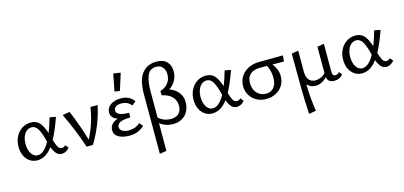

<svg xmlns="http://www.w3.org/2000/svg" viewBox="-80 -1283 4498 2140"><g transform="rotate(-15 2168.5 -212.5)"><path d="M586 -41Q572 -22 547.5 -8Q523 6 497 6Q459 6 434.5 -22Q410 -50 392 -99Q314 6 216 6Q167 6 129 -20Q91 -46 70 -91.5Q49 -137 49 -194Q49 -259 76 -311Q103 -363 148.5 -392Q194 -421 249 -421Q316 -421 352 -378Q388 -335 413 -255Q442 -328 469 -423L539 -409Q485 -256 437 -170Q454 -112 470 -84.5Q486 -57 512 -57Q539 -57 556 -77ZM372 -167 362 -204Q340 -284 314 -325.5Q288 -367 244 -367Q213 -367 187.5 -346.5Q162 -326 147.5 -289Q133 -252 133 -204Q133 -137 161 -92.5Q189 -48 235 -48Q306 -48 372 -167Z M1021 -416Q977 -199 856 0H783Q717 -200 617 -409L700 -423Q777 -239 826 -69Q911 -232 939 -416Z M1451 -59Q1415 -28 1375 -11Q1335 6 1277 6Q1202 6 1153.5 -21.5Q1105 -49 1105 -103Q1105 -142 1129.5 -169.5Q1154 -197 1199 -211Q1123 -236 1123 -301Q1123 -354 1168.5 -387.5Q1214 -421 1288 -421Q1339 -421 1375.5 -403.5Q1412 -386 1440 -348L1395 -310Q1355 -365 1279 -365Q1239 -365 1216.5 -349Q1194 -333 1194 -306Q1194 -275 1230 -258.5Q1266 -242 1338 -242V-188Q1184 -188 1184 -118Q1184 -89 1211 -71Q1238 -53 1287 -53Q1364 -53 1419 -101ZM1242 -512 1281 -711 1364 -698 1302 -503Z M1978 -195Q1978 -138 1955 -92Q1932 -46 1887 -19.5Q1842 7 1780 7Q1695 7 1630 -44V276L1551 289V-395Q1551 -565 1612.5 -639.5Q1674 -714 1777 -714Q1857 -714 1897.5 -672Q1938 -630 1938 -561Q1938 -502 1911.5 -455Q1885 -408 1838 -377Q1900 -356 1939 -309Q1978 -262 1978 -195ZM1896 -174Q1896 -236 1856.5 -278Q1817 -320 1739 -337L1738 -386Q1796 -403 1829 -445Q1862 -487 1862 -544Q1862 -595 1836 -627Q1810 -659 1761 -659Q1686 -659 1658.5 -591Q1631 -523 1631 -414V-109Q1657 -83 1695 -68.5Q1733 -54 1774 -54Q1832 -54 1864 -86.5Q1896 -119 1896 -174Z M2606 -41Q2592 -22 2567.5 -8Q2543 6 2517 6Q2479 6 2454.5 -22Q2430 -50 2412 -99Q2334 6 2236 6Q2187 6 2149 -20Q2111 -46 2090 -91.5Q2069 -137 2069 -194Q2069 -259 2096 -311Q2123 -363 2168.5 -392Q2214 -421 2269 -421Q2336 -421 2372 -378Q2408 -335 2433 -255Q2462 -328 2489 -423L2559 -409Q2505 -256 2457 -170Q2474 -112 2490 -84.5Q2506 -57 2532 -57Q2559 -57 2576 -77ZM2392 -167 2382 -204Q2360 -284 2334 -325.5Q2308 -367 2264 -367Q2233 -367 2207.5 -346.5Q2182 -326 2167.5 -289Q2153 -252 2153 -204Q2153 -137 2181 -92.5Q2209 -48 2255 -48Q2326 -48 2392 -167Z M3153 -347 3020 -348Q3077 -279 3077 -198Q3077 -139 3048 -92.5Q3019 -46 2968.5 -20Q2918 6 2857 6Q2795 6 2746 -21Q2697 -48 2669.5 -94.5Q2642 -141 2642 -199Q2642 -260 2673 -309Q2704 -358 2759.5 -386Q2815 -414 2886 -414L3160 -416ZM2957 -349H2881Q2804 -349 2764.5 -314.5Q2725 -280 2725 -213Q2725 -140 2765.5 -96Q2806 -52 2869 -52Q2927 -52 2960 -91.5Q2993 -131 2993 -206Q2993 -249 2983 -285.5Q2973 -322 2957 -349Z M3742 -42Q3727 -20 3701 -7Q3675 6 3642 6Q3606 6 3584.5 -10.5Q3563 -27 3558 -58Q3530 -27 3495.5 -10.5Q3461 6 3425 6Q3397 6 3372 -5Q3347 -16 3329 -37Q3330 106 3355 275L3273 289Q3264 134 3262 -21.5Q3260 -177 3260 -409L3338 -423V-177Q3338 -119 3364.5 -86Q3391 -53 3439 -53Q3469 -53 3500.5 -66Q3532 -79 3556 -104V-409L3634 -423V-94Q3634 -51 3669 -51Q3696 -51 3714 -75Z M4332 -41Q4318 -22 4293.5 -8Q4269 6 4243 6Q4205 6 4180.5 -22Q4156 -50 4138 -99Q4060 6 3962 6Q3913 6 3875 -20Q3837 -46 3816 -91.5Q3795 -137 3795 -194Q3795 -259 3822 -311Q3849 -363 3894.5 -392Q3940 -421 3995 -421Q4062 -421 4098 -378Q4134 -335 4159 -255Q4188 -328 4215 -423L4285 -409Q4231 -256 4183 -170Q4200 -112 4216 -84.5Q4232 -57 4258 -57Q4285 -57 4302 -77ZM4118 -167 4108 -204Q4086 -284 4060 -325.5Q4034 -367 3990 -367Q3959 -367 3933.5 -346.5Q3908 -326 3893.5 -289Q3879 -252 3879 -204Q3879 -137 3907 -92.5Q3935 -48 3981 -48Q4052 -48 4118 -167Z"/></g></svg>

Font: Ysabeau Medium
Style: Regular
Weight: 500
Designer: Christian Thalmann (Catharsis Fonts)
Version: Version 0.003